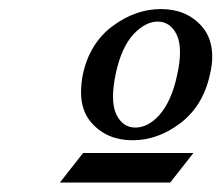

<svg xmlns="http://www.w3.org/2000/svg" viewBox="-20 -791 477 413"><path d="M158.7 -461.9H396L346.2 -398.4H108.9ZM413.6 -734.9Q436.5 -709.5 436.5 -668.9Q436.5 -651.4 431.6 -630.9Q417 -563.5 368.4 -526.4Q319.8 -489.3 265.1 -489.3Q210.4 -489.3 177.2 -526.4Q154.3 -552.2 154.3 -592.8Q154.3 -610.4 158.2 -630.9Q172.9 -698.2 222.2 -734.9Q271.5 -771.5 326.2 -771.5Q380.9 -771.5 413.6 -734.9ZM319.8 -744.6Q293 -744.6 267.6 -717.8Q240.7 -689 228.5 -630.4Q223.1 -603.5 223.1 -583Q223.1 -559.1 230.5 -544.4Q244.1 -516.6 271.2 -516.6Q298.3 -516.6 322.8 -543.5Q349.6 -574.2 361.3 -630.9Q367.2 -657.7 367.2 -678.2Q367.2 -701.2 360.4 -715.8Q346.7 -744.1 319.8 -744.6Z"/></svg>

Font: Modern Antiqua
Style: Book Oblique
Weight: 400
Italic angle: -12°
Designer: Wojciech Kalinowski "wmk69" (wmk69@o2.pl)
Foundry: Wojciech Kalinowski "wmk69" (wmk69@o2.pl)
Version: Version 3.1.0; 2021-05-28